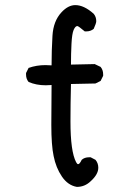

<svg xmlns="http://www.w3.org/2000/svg" viewBox="-20 -732 540 752"><path d="M281 0Q246 -6 222.5 -40.5Q199 -75 190 -121Q181 -163 181 -243L182 -399L159 -398Q122 -398 92 -411Q82 -423 82 -440V-446L92 -466Q123 -477 158 -477L182 -476Q182 -534 185.5 -592Q189 -650 221 -684Q247 -712 275 -712Q309 -712 347 -678Q357 -666 357 -649Q357 -641 347 -619Q335 -609 318 -609H312Q287 -630 283 -630Q275 -630 268.5 -615Q262 -600 260 -560.5Q258 -521 258 -479L351 -481L374 -470Q384 -458 384 -441V-435L374 -415L354 -405L258 -403Q256 -327 256 -256Q256 -139 278 -97Q282 -89 286 -89Q292 -89 300 -106Q311 -116 329 -116H335L354 -106Q365 -93 365 -75Q365 -49 335 -22Q312 0 281 0Z"/></svg>

Font: Xiaolai SC
Style: Regular
Weight: 400
Designer: Nozomi Seto 瀬戸のぞみ
Version: Version 3.11;December 4, 2020;FontCreator 13.0.0.2613 64-bit